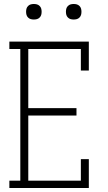

<svg xmlns="http://www.w3.org/2000/svg" viewBox="-20 -944 540 964"><path d="M27 0V-37H82V-698H27V-735H426V-590H386V-698H122V-401H364V-364H122V-37H386V-145H426V0ZM350 -846Q342 -846 334.5 -848Q327 -850 321 -856Q315 -862 313 -869.5Q311 -877 311 -885Q311 -893 313 -900.5Q315 -908 321 -914Q327 -920 334.5 -922Q342 -924 350 -924Q358 -924 365.5 -922Q373 -920 379 -914Q385 -908 387 -900.5Q389 -893 389 -885Q389 -877 387 -869.5Q385 -862 379 -856Q373 -850 365.5 -848Q358 -846 350 -846ZM150 -846Q142 -846 134.5 -848Q127 -850 121 -856Q115 -862 113 -869.5Q111 -877 111 -885Q111 -893 113 -900.5Q115 -908 121 -914Q127 -920 134.5 -922Q142 -924 150 -924Q158 -924 165.5 -922Q173 -920 179 -914Q185 -908 187 -900.5Q189 -893 189 -885Q189 -877 187 -869.5Q185 -862 179 -856Q173 -850 165.5 -848Q158 -846 150 -846Z"/></svg>

Font: Iosevka Slab Extralight
Style: Regular
Weight: 200
Monospace: yes
Designer: Belleve Invis
Foundry: Belleve Invis
Version: Version 11.1.1; ttfautohint (v1.8.3)